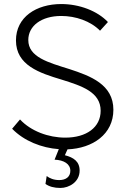

<svg xmlns="http://www.w3.org/2000/svg" viewBox="-20 -730 621 950"><path d="M279 200C321 200 374 171 374 114C374 69 344 49 301 38L314 9C439 4 541 -66 541 -187C541 -312 428 -354 324 -388C219 -421 120 -447 120 -532C120 -602 185 -651 283 -651C354 -651 428 -626 475 -578L514 -621C462 -676 373 -710 283 -710C160 -710 59 -646 59 -530C59 -407 175 -369 285 -336C384 -305 478 -275 478 -182C478 -100 408 -49 303 -49C220 -49 133 -81 79 -139L40 -93C99 -32 187 2 271 8L250 60C296 62 328 81 328 115C328 145 306 161 273 161C246 161 225 152 211 141L205 180C223 193 247 200 279 200Z"/></svg>

Font: Fixel Display Light
Style: Regular
Weight: 300
Designer: AlfaBravo + MacPaw
Foundry: Kyrylo Tkachov, Marchela Mozhyna, Serhii Makarenko, Maria Weinstein, Zakhar Kryvoshyya
Version: Version 1.211